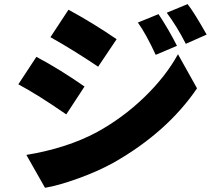

<svg xmlns="http://www.w3.org/2000/svg" viewBox="-20 -853 1040 935"><path d="M651.4 -743.2 752 -784.2Q800.8 -710.9 841.8 -629.9L738.3 -585.9Q691.4 -687.5 651.4 -743.2ZM792 -791 893.6 -833Q925.8 -792 986.3 -684.6L884.8 -639.6Q842.8 -722.7 792 -791ZM225.6 -671.9 313.5 -805.7Q435.5 -739.3 547.9 -662.1L458 -528.3Q334 -611.3 225.6 -671.9ZM199.2 61.5 108.4 -98.6Q304.7 -130.9 451.2 -209Q579.1 -279.3 683.1 -379.9Q787.1 -480.5 846.7 -588.9L939.5 -422.9Q794.9 -210 534.2 -61.5Q459 -19.5 361.8 15.6Q264.6 50.8 199.2 61.5ZM69.3 -442.4 157.2 -576.2Q271.5 -515.6 391.6 -431.6L302.7 -295.9Q166 -390.6 69.3 -442.4Z"/></svg>

Font: GenEi Gothic M Heavy
Style: Regular
Weight: 800
Designer: o_tamon (Modified); [Source Han Sans]
Ryoko NISHIZUKA  (kana & ideographs); Paul D. Hunt (Latin, Greek & Cyrillic); Wenl
Version: Version 1.1a;Original Version 1.004